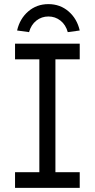

<svg xmlns="http://www.w3.org/2000/svg" viewBox="-20 -912 460 932"><path d="M53 -76H171V-624H53V-700H367V-624H249V-76H367V0H53ZM367 -764 309 -756Q299 -792 273.5 -812Q248 -832 215 -832Q182 -832 156.5 -812Q131 -792 121 -756L63 -764Q76 -821 117 -856.5Q158 -892 215 -892Q272 -892 313 -856.5Q354 -821 367 -764Z"/></svg>

Font: Lexend HM
Style: Regular
Weight: 400
Designer: Bonnie Shaver-Troup, Thomas Jockin, Octavio Pardo
Foundry: Lexend
Version: Version 1.091